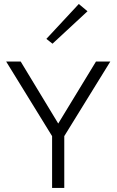

<svg xmlns="http://www.w3.org/2000/svg" viewBox="-20 -918 570 938"><path d="M294 0H234.5V-253L10 -617.5H81L264.5 -314.5L449 -617.5H519L294 -253ZM236.5 -704.5 206.5 -728 365 -898.5 407.5 -863Z"/></svg>

Font: Betina Sans Light
Style: Regular
Weight: 300
Designer: Jonathan Pinhorn (font) & Cristiano Sobral (main changes)
Version: Version 2.001;October 6, 2020;FontCreator 13.0.0.2681 64-bit